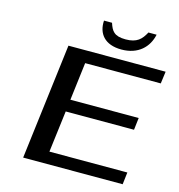

<svg xmlns="http://www.w3.org/2000/svg" viewBox="-119 -935 969 1040"><g transform="rotate(15 365.0 -415.0)"><path d="M663 0 671 -68H234L263 -301H646L654 -369H271L297 -581H721L730 -649H185L105 0ZM475 -762C410 -762 395 -787 381 -830H336C331 -757 373 -703 467 -703C561 -703 616 -758 631 -830H585C563 -788 538 -762 475 -762Z"/></g></svg>

Font: Gamestation Extended
Style: Italic
Weight: 400
Width: 7
Designer: Jonas Hecksher
Foundry: Jonas Hecksher, Playtypeª, e-types AS
Version: Version 1.003